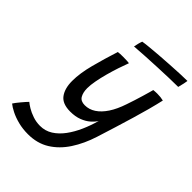

<svg xmlns="http://www.w3.org/2000/svg" viewBox="-373 -796 1189 1189"><g transform="rotate(45 221.5 -202.0)"><path d="M91.1 263.9Q44.8 263.9 4.6 253.6Q-35.7 243.2 -65.8 227.9Q-95.9 212.7 -112.6 198.7Q-108.1 191.5 -99.5 180.2Q-90.9 169 -80.6 156.7Q-70.2 144.3 -60.6 133.3Q-50.9 122.2 -44.5 116.1Q-33.6 125.8 -10.9 139.6Q11.9 153.4 42.7 163.9Q73.4 174.5 107.4 174.5Q152.2 174.5 189.2 151.2Q226.1 127.8 255.4 88.1Q284.7 48.3 306.6 -1.5Q328.6 -51.2 343 -104.4Q331.6 -84.8 309.3 -65.3Q287.1 -45.8 254 -33Q221 -20.2 176.8 -20.2Q108.2 -20.2 79.8 -58.9Q51.3 -97.6 51.3 -163.2Q51.3 -230.3 73.7 -315.4Q96.1 -400.6 124.6 -489.6Q131.5 -491.1 144.1 -491.7Q156.7 -492.2 170.4 -492.2Q186.9 -492.2 202 -491.4Q217.1 -490.7 222.4 -489.1Q210.9 -459.4 198.1 -420.8Q185.4 -382.3 174.2 -341.5Q163.1 -300.6 156.1 -263.1Q149 -225.5 149 -197.2Q149 -159.9 163.1 -135.8Q177.1 -111.8 213.1 -111.8Q250.6 -111.8 283.5 -133.4Q316.5 -155 344.1 -196.8Q371.6 -238.7 391.8 -299.2Q400.2 -322.9 409.4 -352.1Q418.7 -381.2 426.8 -408.6Q434.9 -436 440.3 -455.3Q445.8 -474.6 446.6 -478.5Q454.6 -479.5 463.2 -479.9Q471.9 -480.4 480.4 -480.4Q511 -480.4 534.4 -474.4Q525.2 -433.4 509.6 -374.7Q496.7 -326.8 479.5 -268.8Q462.3 -210.9 443.2 -149.2Q424.2 -87.4 405.2 -28Q378.1 57.2 335.1 123.1Q292.1 189 231.8 226.5Q171.4 263.9 91.1 263.9ZM542.1 -601.4Q509.9 -601.4 463.6 -600Q417.4 -598.6 365.2 -596.3Q313.1 -594.1 262.6 -591.2Q212 -588.4 171.4 -585Q173.9 -599.3 177.7 -614.4Q181.5 -629.6 186.5 -642.1Q204.7 -645.4 239.9 -648.8Q275.1 -652.2 319.3 -655.7Q363.6 -659.1 409.1 -661.8Q454.6 -664.6 493.6 -666.3Q532.5 -668 556.5 -668Q555.8 -661 551.8 -641.6Q547.8 -622.2 542.1 -601.4Z"/></g></svg>

Font: Grandstander Thin
Style: Italic
Weight: 100
Italic angle: -15°
Designer: Tyler Finck
Foundry: Etcetera Type Co
Version: Version 1.200